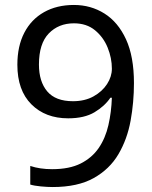

<svg xmlns="http://www.w3.org/2000/svg" viewBox="-20 -744 612 774"><path d="M520 -409Q520 -332 506.5 -257.5Q493 -183 457.5 -122.5Q422 -62 357.5 -26Q293 10 192 10Q172 10 145 7.5Q118 5 102 0V-75Q141 -62 190 -62Q260 -62 305.5 -85Q351 -108 378 -147.5Q405 -187 417 -239.5Q429 -292 431 -350H425Q402 -316 361 -291.5Q320 -267 255 -267Q163 -267 106.5 -323.5Q50 -380 50 -483Q50 -558 78 -612Q106 -666 157.5 -695Q209 -724 278 -724Q346 -724 401 -689.5Q456 -655 488 -585.5Q520 -516 520 -409ZM278 -650Q216 -650 176.5 -609Q137 -568 137 -484Q137 -415 170.5 -375.5Q204 -336 274 -336Q322 -336 357 -355.5Q392 -375 411.5 -405Q431 -435 431 -467Q431 -510 414 -552Q397 -594 363 -622Q329 -650 278 -650Z"/></svg>

Font: Noto Sans
Style: Regular
Weight: 400
Designer: Monotype Design Team
Foundry: Monotype Imaging Inc.
Version: Version 1.902